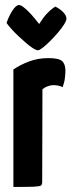

<svg xmlns="http://www.w3.org/2000/svg" viewBox="-20 -740 289 760"><path d="M33 0V-465Q59 -483 94.5 -496.5Q130 -510 172 -510Q213 -510 226 -498Q239 -486 239 -460Q239 -450 237 -432Q235 -414 228 -395Q218 -400 208.5 -401.5Q199 -403 191 -403Q182 -403 170 -399Q158 -395 148 -387L147 -20Q147 -10 142.5 -6Q138 -2 114 -1Q90 0 33 0ZM130 -541Q123 -541 110.5 -549Q98 -557 83 -570Q68 -583 52.5 -597.5Q37 -612 25 -625.5Q13 -639 6 -649Q14 -674 28.5 -697Q43 -720 55 -720Q62 -720 72 -712.5Q82 -705 93 -694Q104 -683 113.5 -671.5Q123 -660 129 -652.5Q135 -645 135 -645Q152 -672 166.5 -687Q181 -702 190 -708Q199 -714 199 -714Q219 -704 231 -691Q243 -678 243 -666Q243 -658 233.5 -643Q224 -628 209 -610.5Q194 -593 178 -577Q162 -561 149 -551Q136 -541 130 -541Z"/></svg>

Font: Yanone Kaffeesatz
Style: Bold
Weight: 700
Designer: Yanone (Cyrillic: Daniel Pouzeot, Huerta Tipografica, and Cyreal)
Foundry: Yanone
Version: Version 2.003